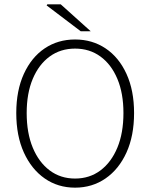

<svg xmlns="http://www.w3.org/2000/svg" viewBox="-20 -853 692 885"><path d="M326 12Q247 12 186 -30.5Q125 -73 90 -150Q55 -227 55 -332Q55 -436 90 -512.5Q125 -589 186 -630Q247 -671 326 -671Q405 -671 466.5 -630Q528 -589 563 -512.5Q598 -436 598 -332Q598 -227 563 -150Q528 -73 466.5 -30.5Q405 12 326 12ZM326 -30Q393 -30 443 -67.5Q493 -105 521 -172.5Q549 -240 549 -332Q549 -423 521 -489.5Q493 -556 443 -592.5Q393 -629 326 -629Q259 -629 209 -592.5Q159 -556 131 -489.5Q103 -423 103 -332Q103 -240 131 -172.5Q159 -105 209 -67.5Q259 -30 326 -30ZM352 -709 195 -828 198 -833H260L398 -709Z"/></svg>

Font: Source Sans 3 Light
Style: Regular
Weight: 300
Designer: Paul D. Hunt
Foundry: Adobe
Version: Version 3.052;hotconv 1.1.0;makeotfexe 2.6.0